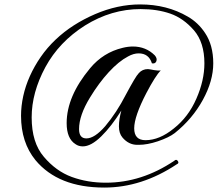

<svg xmlns="http://www.w3.org/2000/svg" viewBox="-20 -699 996 867"><path d="M337 -116Q337 -74 370 -74Q407 -74 455 -129Q507 -191 548 -271Q570 -312 584.5 -336.5Q599 -361 607 -369Q623 -387 648 -387Q652 -387 659.5 -385.5Q667 -384 675.5 -382.5Q684 -381 692 -380.5Q700 -380 706 -381Q682 -357 641 -279Q586 -173 586 -119.5Q586 -66 637 -66Q700 -66 765 -119Q831 -171 867 -254Q903 -336 903 -413Q903 -507 856 -562Q808 -617 749 -637.5Q690 -658 615 -658Q483 -658 364 -584Q247 -510 185 -396Q123 -281 123 -169Q123 -55 178 9Q233 74 304 100Q375 126 458 126Q620 126 767 27Q776 18 783 28Q790 38 778 43Q620 148 451 148Q243 148 140 24Q75 -56 75 -176Q75 -220 85 -265.5Q95 -311 115 -355.5Q135 -400 164 -442Q193 -484 231 -520Q269 -556 313.5 -584.5Q358 -613 409 -635Q511 -679 613 -679Q734 -679 828 -624Q875 -597 906 -550Q943 -495 943 -413Q943 -334 896 -248Q849 -162 769 -98Q743 -78 693 -61Q645 -45 607 -45H600Q561 -45 533 -78Q517 -97 517 -128.5Q517 -160 528 -200Q483 -128 437 -83Q391 -38 354 -38Q335 -38 321 -48Q281 -73 281 -143Q281 -264 387 -391Q446 -462 534 -483Q558 -489 580 -489Q639 -489 679 -449Q691 -435 686 -422.5Q681 -410 666 -413Q652 -458 606 -458Q583 -458 558 -444Q516 -422 471 -373Q426 -324 386 -258Q337 -178 337 -116Z"/></svg>

Font: #9Slide05 Great Vibes
Style: Regular
Weight: 400
Designer: Robert E. Leuschke
Foundry: Robert E. Leuschke
Version: Version 1.001